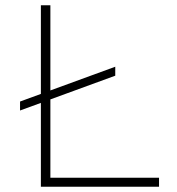

<svg xmlns="http://www.w3.org/2000/svg" viewBox="-20 -708 670 728"><path d="M56 -289V-323L417 -455V-421ZM135 0V-688H171V-34H583V0Z"/></svg>

Font: Saira Expanded Thin
Style: Regular
Weight: 250
Width: 7
Designer: Hector Gatti with collaboration of the Omnibus-Type team
Foundry: Omnibus-Type
Version: Version 1.101